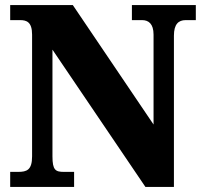

<svg xmlns="http://www.w3.org/2000/svg" viewBox="-20 -734 797 754"><path d="M20 0H271V-59H231C198 -59 186 -66 186 -120V-539L551 0H663V-594C663 -639 681 -655 709 -655H749V-714H498V-655H538C563 -655 583 -641 583 -598V-245L266 -714H20V-655H59C84 -655 106 -648 106 -598V-120C106 -66 85 -59 51 -59H20Z"/></svg>

Font: Noto Serif Georgian SemiCondensed Black
Style: Regular
Weight: 900
Width: 4
Designer: Monotype Design Team, Akaki Razmadze
Foundry: Google LLC
Version: Version 2.003